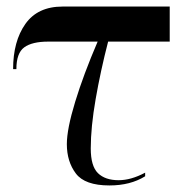

<svg xmlns="http://www.w3.org/2000/svg" viewBox="-20 -556 570 586"><path d="M314 10Q378 10 423 -18V-29Q380 -6 342 -6Q301 -6 279 -27.5Q257 -49 257 -103Q257 -168 272 -254Q287 -340 310 -429H498V-536H171Q95 -536 57.5 -483Q20 -430 20 -345H30Q30 -394 54 -411.5Q78 -429 127 -429H278Q235 -329 209.5 -245.5Q184 -162 184 -116Q184 -63 211.5 -26.5Q239 10 314 10Z"/></svg>

Font: Noto Serif Display Semi
Style: Regular
Weight: 600
Designer: Monotype Design Team
Foundry: Monotype Imaging Inc.
Version: Version 1.900